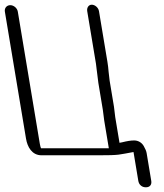

<svg xmlns="http://www.w3.org/2000/svg" viewBox="-84 -670 695 816"><path d="M-63.3 -620.5 26.6 -80.6C32.5 -45.2 52 -10 92.8 -10H331.6C429.2 -10 419.1 -12.7 483.4 -23.9C483.4 -23.9 483.5 -23.6 483.5 -23.5L503.8 98.5C505 105.7 508.2 113.5 515.2 119.1C521.7 124.4 529.2 126 535.9 126C543.1 126 550.6 124.1 555.2 118C559.5 112.4 559.9 105.2 558.8 98.5L539.2 -19.4C537.7 -28.4 533.3 -38.1 526.8 -49.5C518.2 -64.4 502.9 -73.1 486.2 -73.1C471.9 -73.1 456.8 -70.6 434.4 -65.1L423.9 -63.1L405.8 -171.9L400.4 -216.3L381.9 -327.4L377.5 -365.5C376.5 -379.5 374.8 -393.8 372.6 -407L336.7 -622.5C334.2 -637.5 319.7 -650 305.9 -650C292.9 -650 284.2 -637.5 286.7 -622.5L323.8 -399.5C324.7 -394 325.5 -388 326 -381.7L326 -381.1L326.1 -380.5C327.2 -374.1 328 -367.5 328.8 -359.3L334 -317.8L353.1 -202.8L358.9 -157.8L378.5 -40H90.2C89.2 -42.2 86.8 -49.3 85.3 -58.5L-8.3 -620.5C-10.8 -635.5 -25.4 -648 -40.4 -648C-55.5 -648 -65.8 -635.5 -63.3 -620.5Z"/></svg>

Font: MewTooHand
Style: BdCondLta
Weight: 400
Designer: Mew Too, Robert Jablonski
Version: Version 0.77